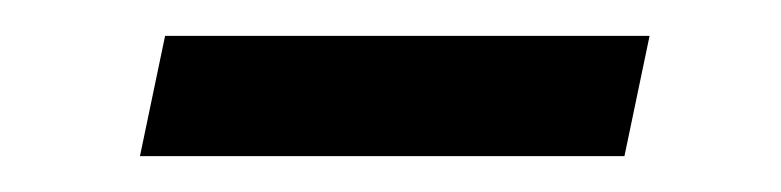

<svg xmlns="http://www.w3.org/2000/svg" viewBox="-20 -339 435 107"><path d="M58 -252 72 -319H342L328 -252Z"/></svg>

Font: Saira Expanded
Style: Italic
Weight: 400
Width: 7
Italic angle: -12°
Designer: Hector Gatti with collaboration of the Omnibus-Type team
Foundry: Omnibus-Type
Version: Version 1.101